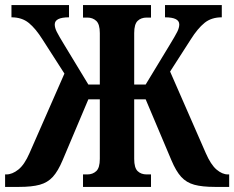

<svg xmlns="http://www.w3.org/2000/svg" viewBox="-20 -734 920 754"><path d="M0 0V-49H5Q28 -49 52 -68Q76 -87 96 -133L233 -445L147 -579Q120 -622 93 -644Q66 -666 25 -666V-714H251V-666Q195 -666 195 -638Q195 -625 203 -609Q211 -593 233 -557L327 -402H372V-604Q372 -639 358 -652Q344 -665 323 -665H306V-714H573V-665H556Q534 -665 520.5 -652Q507 -639 507 -604V-402H552L646 -557Q668 -593 676 -609Q684 -625 684 -638Q684 -666 628 -666V-714H851V-666Q810 -666 783 -644Q756 -622 729 -579L648 -453L788 -133Q808 -87 830.5 -68Q853 -49 875 -49H880V0H824Q774 0 743 -8.5Q712 -17 691.5 -39.5Q671 -62 653 -105L552 -344H507V-110Q507 -75 520.5 -62Q534 -49 556 -49H573V0H306V-49H323Q344 -49 358 -62Q372 -75 372 -110V-344H327L226 -105Q208 -62 187.5 -39.5Q167 -17 136 -8.5Q105 0 55 0Z"/></svg>

Font: Noto Serif ExtraCondensed
Style: Bold
Weight: 700
Width: 2
Designer: Monotype Design Team
Foundry: Monotype Imaging Inc.
Version: Version 2.014; ttfautohint (v1.8.4.7-5d5b)